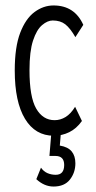

<svg xmlns="http://www.w3.org/2000/svg" viewBox="-20 -486 353 703"><path d="M177 11Q109 11 71.5 -51Q34 -113 34 -228Q34 -314 54 -366Q74 -418 106.5 -442Q139 -466 176 -466Q253 -466 285 -395L256 -350Q237 -383 219 -397Q201 -411 173 -411Q154 -411 134 -394Q114 -377 101 -337.5Q88 -298 88 -229Q88 -131 112.5 -88.5Q137 -46 180 -46Q201 -46 220 -57.5Q239 -69 255 -95L280 -43Q260 -15 233.5 -2Q207 11 177 11ZM176 197Q142 197 113 170L130 128Q140 142 154 148Q168 154 184 154Q215 154 215 118Q215 85 183 85H161L168 0H203L199 47Q229 52 242.5 68.5Q256 85 256 112Q256 146 236 171.5Q216 197 176 197Z"/></svg>

Font: Inconsolata ExtraCondensed Thin
Style: Regular
Weight: 100
Width: 2
Monospace: yes
Designer: Raph Levien, Cyreal, Brenton Simpson
Foundry: Raph Levien, Cyreal, Google
Version: Version 3.100; ttfautohint (v1.8.4.7-5d5b)